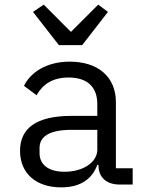

<svg xmlns="http://www.w3.org/2000/svg" viewBox="-20 -793 640 825"><path d="M495 0H550.1V-70H478V-354C478 -463.1 400.9 -528.1 279.8 -528.1C175.1 -528.1 109 -478 83.1 -424L137.1 -383.9C164.1 -431.1 206 -459.9 274.9 -459.9C353 -459.9 398.1 -421.2 398.1 -345.9V-295.1H288C133.2 -295.1 66.1 -240.1 66.1 -144.9C66.1 -47.9 134.9 12.1 242.9 12.1C327.1 12.1 376.1 -24.9 398.1 -84.2H403.1V-82C403.1 -34.1 433.9 0 495 0ZM121.8 -741.8 233 -599.1H333.1L443.9 -741.8L402 -773.1L284.8 -655.9L168 -773.1ZM149.9 -136V-157C149.9 -207 192.8 -235.1 288 -235.1H398.1V-149.9C398.1 -96.9 339.1 -55 257.1 -55C191.1 -55 149.9 -83.1 149.9 -136Z"/></svg>

Font: Margiela Mono
Style: Regular
Weight: 400
Designer: Mike Abbink, Paul van der Laan, Pieter van Rosmalen
Foundry: Bold Monday
Version: Version 2.003 2021